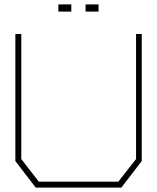

<svg xmlns="http://www.w3.org/2000/svg" viewBox="-20 -855 716 875"><path d="M533 0H143L50 -121V-700H77V-130L157 -27H519L600 -130V-700H626V-121ZM246 -835H305V-802H246ZM370 -802V-835H429V-802Z"/></svg>

Font: Turret Road ExtraLight
Style: Regular
Weight: 275
Designer: Noponies
Foundry: Noponies
Version: Version 1.001; ttfautohint (v1.8)